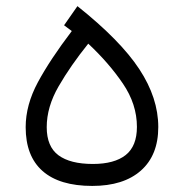

<svg xmlns="http://www.w3.org/2000/svg" viewBox="-20 -612 605 632"><path d="M234.9 -591.8Q376 -479.5 438.5 -384.5Q501 -289.6 501 -193.8Q501 -101.1 443.8 -50.5Q386.7 0 283.7 0Q175.8 0 120.1 -49.1Q64.5 -98.1 64.5 -193.4Q64.5 -266.6 104.7 -341.3Q145 -416 216.3 -509.8L190.9 -528.8ZM270.5 -468.3Q212.4 -396 173.1 -328.1Q133.8 -260.3 133.8 -193.4Q133.8 -129.4 172.6 -100.8Q211.4 -72.3 285.6 -72.3Q356.4 -72.3 393.6 -101.6Q430.7 -130.9 430.7 -194.3Q430.7 -269 384.5 -336.9Q338.4 -404.8 270.5 -468.3Z"/></svg>

Font: Vazir Light
Style: Light
Weight: 300
Designer: Saber Rastikerdar
Foundry: Saber Rastikerdar
Version: Version 30.0.0